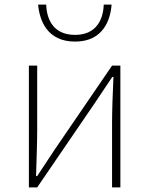

<svg xmlns="http://www.w3.org/2000/svg" viewBox="-20 -811 646 831"><path d="M105 0H141L389 -363C411 -396 444 -445 466 -478H471C468 -407 465 -336 465 -277V0H501V-527H465L217 -164C195 -131 163 -82 141 -49H136C138 -120 141 -191 141 -249V-527H105ZM305 -631C426 -631 458 -724 463 -791H429C427 -727 397 -660 305 -660C211 -660 182 -727 180 -791H145C151 -724 183 -631 305 -631Z"/></svg>

Font: Noto Sans CJK SC Thin
Style: Regular
Weight: 100
Designer: Ryoko NISHIZUKA 西塚涼子 (kana, bopomofo & ideographs); Paul D. Hunt (Latin, Greek & Cyrillic); Sandoll Communications 산돌커뮤니
Foundry: Adobe
Version: Version 2.004;hotconv 1.0.118;makeotfexe 2.5.65603